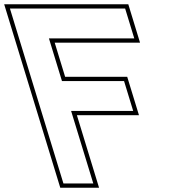

<svg xmlns="http://www.w3.org/2000/svg" viewBox="-232 -810 847 900"><path d="M284.6 -770H354.6L397.4 -630H327.4H-2.6L58.5 -430H279.5H349.5L392.3 -290H322.3H101.3L183.9 -20L205.3 50H65.3L43.9 -20L-38.7 -290L-81.5 -430L-164 -700L-185.4 -770H-115.4ZM369.4 -790H-212.4L50.5 70H232.3L128.4 -270H419.4L364.3 -450H73.3L24.4 -610H424.4Z"/></svg>

Font: Nordica Plus
Style: NordicaClassicRgOpOblOl
Weight: 500
Version: Version 1.01